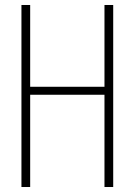

<svg xmlns="http://www.w3.org/2000/svg" viewBox="-20 -750 540 770"><path d="M66 0V-730H101V-402H399V-730H434V0H399V-370H101V0Z"/></svg>

Font: M PLUS Code Latin ExtraLight
Style: Regular
Weight: 250
Designer: Coji Morishita
Foundry: UNDERFOREST DESIGN
Version: Version 1.002; ttfautohint (v1.8.3)